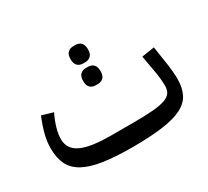

<svg xmlns="http://www.w3.org/2000/svg" viewBox="-125 -804 1097 1013"><g transform="rotate(-30 423.5 -297.0)"><path d="M420 12Q315 12 242.5 1Q170 -10 125.5 -35Q81 -60 61.5 -100Q42 -140 42 -199Q42 -239 53 -282Q64 -325 85 -375L153 -355Q113 -272 113 -213Q113 -153 170 -125.5Q227 -98 352 -98H492Q562 -98 608 -102Q654 -106 681 -115.5Q708 -125 719 -141.5Q730 -158 730 -183Q730 -199 728 -224Q726 -249 718 -291L703 -376L780 -388L793 -303Q800 -261 802.5 -232Q805 -203 805 -183Q805 -128 786 -90.5Q767 -53 722 -30.5Q677 -8 603 2Q529 12 420 12ZM415 -368Q394 -368 381 -380.5Q368 -393 368 -420Q368 -448 381 -460.5Q394 -473 415 -473H428Q448 -473 461 -460.5Q474 -448 474 -420Q474 -393 461 -380.5Q448 -368 428 -368ZM415 -501Q394 -501 381 -513.5Q368 -526 368 -553Q368 -581 381 -593.5Q394 -606 415 -606H428Q448 -606 461 -593.5Q474 -581 474 -553Q474 -526 461 -513.5Q448 -501 428 -501Z"/></g></svg>

Font: IBM Plex Sans Arabic Text
Style: Regular
Weight: 450
Designer: Mike Abbink, Paul van der Laan, Pieter van Rosmalen, Wael Morcos, Khajak Apelian
Foundry: Bold Monday
Version: Version 1.2